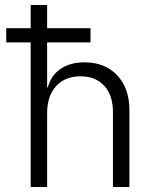

<svg xmlns="http://www.w3.org/2000/svg" viewBox="-20 -750 640 770"><path d="M5 -580V-637H103V-730H169V-637H343V-580H169V-400H172Q184 -447 222.5 -473.5Q261 -500 319 -500Q401 -500 450 -448Q499 -396 499 -308V0H433V-300Q433 -368 398 -406Q363 -444 303 -444Q241 -444 205 -404.5Q169 -365 169 -296V0H103V-580Z"/></svg>

Font: JetBrains Mono NL ExtraLight
Style: Regular
Weight: 200
Designer: Philipp Nurullin, Konstantin Bulenkov
Foundry: JetBrains
Version: Version 2.304; ttfautohint (v1.8.4.7-5d5b)